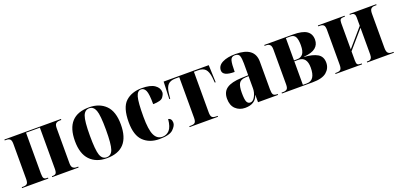

<svg xmlns="http://www.w3.org/2000/svg" viewBox="3 -1266 4128 1992"><g transform="rotate(-20 2067.5 -270.0)"><path d="M16 0H306V-10H293Q271 -10 261 -22Q251 -34 251 -74V-526H404V-74Q404 -34 393.5 -22Q383 -10 359 -10H349V0H640V-10H621Q596 -10 581 -23.5Q566 -37 566 -74V-461Q566 -500 581 -512.5Q596 -525 624 -525H640V-536H16V-526H35Q60 -526 74 -513.5Q88 -501 88 -462V-74Q88 -34 74.5 -22Q61 -10 34 -10H16Z M950 10Q1205 10 1205 -270Q1205 -414 1136.5 -482Q1068 -550 954 -550Q698 -550 698 -270Q698 -130 765.5 -60Q833 10 950 10ZM951 0Q902 0 882.5 -56Q863 -112 863 -270Q863 -430 883.5 -485Q904 -540 953 -540Q1000 -540 1020.5 -486Q1041 -432 1041 -270Q1041 -113 1021.5 -56.5Q1002 0 951 0Z M1530 10Q1643 10 1683 -29Q1723 -68 1723 -100Q1723 -148 1685 -155Q1677 -70 1645.5 -36Q1614 -2 1568 -2Q1509 -2 1480.5 -62Q1452 -122 1452 -264Q1452 -425 1468.5 -482.5Q1485 -540 1526 -540Q1558 -540 1575 -503.5Q1592 -467 1592 -353Q1680 -354 1702 -385Q1724 -416 1724 -437Q1724 -486 1677.5 -518Q1631 -550 1536 -550Q1425 -550 1357 -488Q1289 -426 1289 -263Q1289 -118 1355.5 -54Q1422 10 1530 10Z M1866 0H2179V-10H2161Q2128 -10 2116 -24Q2104 -38 2104 -76V-524H2148Q2204 -524 2230 -496Q2256 -468 2264 -401L2269 -345H2279L2272 -536H1774L1767 -345H1777L1783 -402Q1790 -467 1817 -495.5Q1844 -524 1900 -524H1942V-76Q1942 -38 1930 -24Q1918 -10 1883 -10H1866Z M2478 10Q2590 10 2619 -79H2621V0H2842V-10H2837Q2803 -10 2793 -26Q2783 -42 2783 -83V-389Q2783 -550 2571 -550Q2481 -550 2426 -522Q2371 -494 2371 -441Q2371 -378 2501 -378Q2501 -466 2511 -503Q2521 -540 2561 -540Q2601 -540 2611 -512Q2621 -484 2621 -428V-298L2543 -295Q2436 -291 2383.5 -255.5Q2331 -220 2331 -143Q2331 -69 2373 -29.5Q2415 10 2478 10ZM2546 -24Q2520 -24 2508 -49.5Q2496 -75 2496 -149Q2496 -220 2514.5 -251.5Q2533 -283 2584 -286L2621 -288V-152Q2621 -108 2599 -66Q2577 -24 2546 -24Z M2885 0H3224Q3331 0 3379 -41Q3427 -82 3427 -144Q3427 -212 3375.5 -242Q3324 -272 3229 -278V-280Q3319 -287 3359 -320Q3399 -353 3399 -408Q3399 -472 3352.5 -504Q3306 -536 3202 -536H2885V-526H2903Q2927 -526 2942.5 -512.5Q2958 -499 2958 -460V-74Q2958 -33 2943.5 -21.5Q2929 -10 2903 -10H2885ZM3120 -280V-526H3168Q3210 -526 3225.5 -495.5Q3241 -465 3241 -405Q3241 -336 3218 -308Q3195 -280 3156 -280ZM3120 -10V-270H3165Q3258 -270 3258 -151Q3258 -10 3164 -10Z M3477 0H3770V-10H3754Q3731 -10 3722 -20.5Q3713 -31 3713 -62V-164L3884 -362V-67Q3884 -10 3842 -10H3826V0H4121V-10H4100Q4075 -10 4060.5 -24.5Q4046 -39 4046 -82V-458Q4046 -499 4060.5 -512.5Q4075 -526 4100 -526H4121V-536H3826V-526H3842Q3884 -526 3884 -479V-384L3713 -186V-477Q3713 -507 3723 -516.5Q3733 -526 3754 -526H3772V-536H3477V-526H3495Q3521 -526 3535.5 -514Q3550 -502 3550 -459V-77Q3550 -34 3535.5 -22Q3521 -10 3493 -10H3477Z"/></g></svg>

Font: Noto Serif Display SemiCondensed Extra
Style: Regular
Weight: 800
Width: 4
Designer: Monotype Design Team
Foundry: Monotype Imaging Inc.
Version: Version 1.900